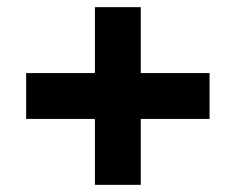

<svg xmlns="http://www.w3.org/2000/svg" viewBox="-20 -516 658 536"><path d="M245 0V-184H53V-312H245V-496H373V-312H565V-184H373V0Z"/></svg>

Font: Atkinson Hyperlegible Pro
Style: Bold
Weight: 700
Designer: Elliott Scott, Megan Eiswerth, Linus Boman, Theodore Petrosky, Jacob Perez
Foundry: Braille Institute
Version: Version 1.5.1